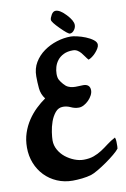

<svg xmlns="http://www.w3.org/2000/svg" viewBox="-103 -952 668 1016"><g transform="rotate(-10 231.0 -444.5)"><path d="M325 -747Q337 -747 359 -742Q381 -737 403.5 -728Q426 -719 442.5 -706.5Q459 -694 459 -680Q459 -671 452.5 -660Q446 -649 436.5 -638.5Q427 -628 416.5 -620.5Q406 -613 397 -610Q389 -619 381.5 -630Q374 -641 366 -650.5Q358 -660 347.5 -666.5Q337 -673 323 -673Q294 -673 273.5 -663Q253 -653 240.5 -637Q228 -621 222.5 -602Q217 -583 217 -565Q217 -545 223 -533.5Q229 -522 242 -507Q253 -494 265 -488.5Q277 -483 290 -481.5Q303 -480 317 -481Q331 -482 346 -482Q363 -482 372.5 -473.5Q382 -465 382 -448Q382 -435 374.5 -421Q367 -407 355.5 -395.5Q344 -384 330 -376.5Q316 -369 303 -369Q281 -369 261 -378.5Q241 -388 220 -388Q195 -388 178.5 -368Q162 -348 152.5 -321Q143 -294 139 -266Q135 -238 135 -222Q135 -195 148.5 -171Q162 -147 183.5 -130Q205 -113 230.5 -103Q256 -93 280 -93Q311 -93 334.5 -101.5Q358 -110 378 -123Q398 -136 418 -151.5Q438 -167 463 -180Q467 -168 467 -156.5Q467 -145 467 -132Q467 -124 466 -120Q458 -109 437 -91.5Q416 -74 391 -56.5Q366 -39 342 -25Q318 -11 305 -7Q282 0 254.5 3Q227 6 204 6Q159 6 120.5 -10.5Q82 -27 54 -56Q26 -85 10.5 -124Q-5 -163 -5 -208Q-5 -250 7 -286Q19 -322 39 -352Q59 -382 84 -406Q109 -430 135 -448Q115 -474 112 -506.5Q109 -539 109 -571Q109 -613 128.5 -645.5Q148 -678 179.5 -700.5Q211 -723 249 -735Q287 -747 325 -747ZM357 -804Q357 -791 349 -779Q338 -763 324 -763Q314 -763 275.5 -801.5Q237 -840 237 -852Q237 -862 246.5 -878.5Q256 -895 270 -895Q293 -895 325 -861Q357 -827 357 -804Z"/></g></svg>

Font: Praegefest
Style: Regular
Weight: 600
Designer: Peter Wiegel nach alter Vorlage
Foundry: Peter Wiegel
Version: Version 1.000